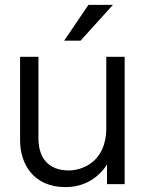

<svg xmlns="http://www.w3.org/2000/svg" viewBox="-20 -752 591 784"><path d="M137 -187V-520H62V-179C62 -81 118 12 247 12C327 12 383 -28 417 -80V0H489V-520H414V-229C414 -86 310 -56 261 -56C178 -56 137 -107 137 -187ZM242 -586H309L441 -732H341Z"/></svg>

Font: Aspekta 350
Style: Regular
Weight: 350
Designer: Ivo Dolenc
Version: Version 2.000